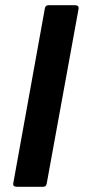

<svg xmlns="http://www.w3.org/2000/svg" viewBox="-20 -716 353 736"><path d="M45 0Q28 0 31 -14L152 -684Q154 -696 166 -696H267Q284 -696 281 -681L159 -12Q157 -4 153.5 -2Q150 0 144 0Z"/></svg>

Font: AL Dynamic
Style: Bold
Weight: 700
Version: Version 1.000; ttfautohint (v1.8.2) -l 8 -r 50 -G 200 -x 14 